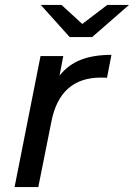

<svg xmlns="http://www.w3.org/2000/svg" viewBox="-20 -757 542 777"><path d="M431 -535 413 -442Q404 -443 388 -443Q223 -443 188 -265L135 0H39L144 -530H236L221 -451Q256 -495 307 -515Q358 -535 431 -535ZM502 -737 353 -607H262L145 -737H229L313 -660L414 -737Z"/></svg>

Font: Montserrat Alternates Medium
Style: Italic
Weight: 500
Italic angle: -11.3°
Designer: Julieta Ulanovsky
Foundry: Julieta Ulanovsky
Version: Version 7.200